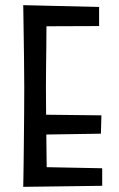

<svg xmlns="http://www.w3.org/2000/svg" viewBox="-20 -720 460 744"><path d="M70 4Q70 4 70.5 -19.5Q71 -43 71.5 -82.5Q72 -122 72.5 -172Q73 -222 73.5 -276Q74 -330 74 -381Q74 -445 73 -502.5Q72 -560 71.5 -604.5Q71 -649 70.5 -674.5Q70 -700 70 -700L161 -690Q161 -690 160.5 -669.5Q160 -649 160 -615.5Q160 -582 159.5 -541Q159 -500 158.5 -459Q158 -418 158 -383Q158 -348 158.5 -299Q159 -250 159.5 -199Q160 -148 160.5 -104Q161 -60 161.5 -32.5Q162 -5 162 -5ZM70 4 119 -73 376 -68V0ZM114 -198V-276L373 -273L371 -202ZM107 -618 70 -700 364 -693V-619Z"/></svg>

Font: Truculenta Medium
Style: Regular
Weight: 500
Version: Version 1.002